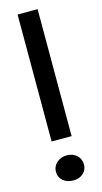

<svg xmlns="http://www.w3.org/2000/svg" viewBox="-119 -798 441 834"><g transform="rotate(-15 101.0 -380.5)"><path d="M54 -760H144V-189H54ZM102 -1Q74 -1 56 -16.5Q38 -32 38 -57Q38 -81 56.5 -97.5Q75 -114 102 -114Q129 -114 146.5 -97.5Q164 -81 164 -57Q164 -32 146.5 -16.5Q129 -1 102 -1Z"/></g></svg>

Font: Reem Kufi
Style: Regular
Weight: 400
Designer: Khaled Hosny
Version: Version 1.6